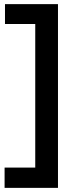

<svg xmlns="http://www.w3.org/2000/svg" viewBox="-20 -700 356 920"><path d="M257.8 200.2H2V103H148.9V-585H3.9V-680.2H257.8Z"/></svg>

Font: Apfel Grotezk Mittel
Style: Regular
Weight: 500
Designer: Luigi Gorlero
Foundry: © 2023, Luigi Gorlero & Collletttivo
Version: Version 2.000;Glyphs 3.2 (3217)